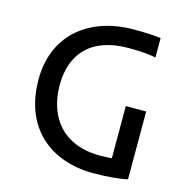

<svg xmlns="http://www.w3.org/2000/svg" viewBox="-103 -784 872 890"><g transform="rotate(15 333.5 -339.0)"><path d="M422.4 7.8C492.7 7.8 555.7 1 585 -6.8V-332H487.3V-81.5C466.8 -79.6 447.3 -79.1 431.2 -79.1C249.5 -79.1 166 -197.3 166 -346.7C166 -498 252 -595.2 430.7 -595.2C495.1 -595.2 536.1 -590.8 561.5 -584.5V-678.2C532.2 -682.1 488.3 -684.6 429.7 -684.6C239.3 -684.6 64.5 -577.6 64.5 -346.7C64.5 -115.7 214.8 7.8 422.4 7.8Z"/></g></svg>

Font: Inder
Style: Regular
Weight: 400
Designer: Irina Smirnova
Foundry: Irina Smirnova
Version: Version 1.001